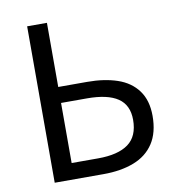

<svg xmlns="http://www.w3.org/2000/svg" viewBox="-76 -725 731 793"><g transform="rotate(-10 290.0 -328.0)"><path d="M90 0V-656H173V-387H294Q366 -387 420.5 -368.5Q475 -350 505.5 -308.5Q536 -267 536 -202Q536 -132 506.5 -87Q477 -42 422.5 -21Q368 0 295 0ZM173 -68H284Q368 -68 411 -99.5Q454 -131 454 -200Q454 -262 411 -291Q368 -320 282 -320H173Z"/></g></svg>

Font: Source Sans 3
Style: Regular
Weight: 400
Designer: Paul D. Hunt
Foundry: Adobe
Version: Version 3.046;hotconv 1.0.118;makeotfexe 2.5.65603